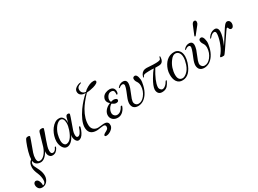

<svg xmlns="http://www.w3.org/2000/svg" viewBox="-123 -1576 3741 2785"><g transform="rotate(-30 1747.0 -183.5)"><path d="M456 -58Q421 10 361 10Q340 10 329 3Q291 -21 291 -74Q291 -84 293 -98Q229 16 154 11Q113 8 88 -13Q63 -34 61 -70Q40 -55 40 -15Q40 4 73 65Q109 132 113 186Q118 242 92 283Q65 329 12 337Q6 338 -5 338Q-55 338 -73 293Q-80 276 -80 257Q-80 224 -56 211Q-49 207 -40 207Q1 207 16 272Q23 297 18 315Q32 318 44.5 307Q57 296 63 275Q65 261 65 248Q65 191 40 131Q9 63 9 14Q9 -65 60 -98Q60 -141 80 -216Q102 -293 125 -349Q143 -390 148 -395Q158 -408 180 -408Q213 -408 213 -392Q213 -386 194 -335Q158 -239 133 -167Q117 -119 117 -77Q117 -28 141 -18Q153 -15 164 -15Q204 -15 244 -61Q279 -102 300 -163L354 -349Q363 -385 370 -393Q380 -409 409 -409Q443 -409 443 -392Q443 -387 426 -338Q382 -220 359 -144Q348 -108 348 -75Q348 -30 370 -23Q380 -21 384 -21Q411 -21 434 -56Q439 -71 445 -78Q451 -85 456 -83Q465 -80 456 -58Z M914 -147Q904 -104 883 -64Q846 8 795 10Q770 11 751 -21Q728 -63 738 -115Q717 -59 679 -24.5Q641 10 602 10Q559 10 531 -38Q507 -79 506 -137Q506 -161 510 -181Q526 -269 574 -333Q633 -410 700 -410Q713 -410 720 -409Q747 -406 767 -379Q788 -351 788 -303Q788 -294 786 -280Q791 -295 802 -339Q810 -374 816 -383Q827 -403 847 -403Q875 -403 875 -384Q875 -377 860 -335Q841 -284 795 -151Q785 -121 785 -87Q785 -49 804 -43Q832 -37 856 -71Q877 -101 891 -147Q896 -161 904 -161Q916 -161 914 -147ZM749 -189Q769 -249 769 -295Q769 -381 713 -383Q679 -383 637 -337Q596 -287 577 -222Q562 -164 562 -121Q562 -72 583 -49Q596 -33 613 -33Q695 -33 749 -189Z M1443 -610Q1445 -593 1424.5 -578.5Q1404 -564 1360 -551Q1296 -534 1243 -531Q1139 -420 1095 -343Q1021 -215 1027 -106Q1033 -25 1113 -10Q1119 -9 1133 -9Q1149 -9 1176 -13Q1209 -18 1225 -18Q1242 -18 1251 -17Q1310 -8 1304 55Q1300 94 1254 126Q1213 153 1178 153Q1153 153 1153 137Q1153 123 1176 109L1211 90Q1235 76 1241 61Q1245 49 1245 39Q1245 5 1208 5Q1190 5 1152 11Q1117 18 1095 18Q958 18 962 -118Q968 -217 1067 -360Q1143 -465 1226 -535Q1183 -533 1155 -551Q1118 -573 1121 -621Q1125 -667 1189 -694Q1216 -705 1232 -705Q1240 -705 1241 -702Q1243 -699 1238.5 -695.5Q1234 -692 1224 -688Q1196 -678 1189 -671Q1166 -654 1166 -622Q1166 -590 1185 -570Q1204 -550 1237 -547L1266 -574Q1344 -629 1405 -629Q1442 -629 1443 -610Z M1629 -339Q1632 -315 1618 -289H1601Q1601 -290 1603 -313Q1606 -368 1555 -370Q1509 -370 1483 -322Q1470 -300 1470 -275Q1470 -256 1480 -240Q1513 -250 1532 -249Q1558 -245 1570 -236.5Q1582 -228 1580 -214Q1577 -185 1534 -186Q1507 -188 1472 -214Q1440 -196 1421 -162Q1402 -128 1402 -94Q1403 -67 1422 -48.5Q1441 -30 1469 -31Q1530 -34 1570 -115H1592Q1580 -66 1542 -28Q1506 8 1458 10Q1406 11 1374 -16.5Q1342 -44 1340 -86Q1338 -130 1368.5 -169.5Q1399 -209 1457 -232Q1418 -264 1418 -305Q1418 -322 1425 -337Q1440 -377 1483 -395Q1516 -409 1549 -409Q1621 -408 1629 -339Z M2015 -305Q2018 -269 2003 -209Q1987 -138 1950 -83Q1887 9 1794 11Q1743 11 1716 -19Q1697 -44 1695 -81Q1694 -124 1720 -186Q1763 -290 1766 -306L1770 -322Q1775 -339 1775 -346Q1775 -377 1746 -377Q1720 -377 1688 -349L1680 -361Q1690 -374 1703 -384Q1731 -406 1762 -409Q1803 -414 1823 -389Q1834 -373 1834 -349Q1834 -323 1820 -275L1784 -183Q1756 -120 1753 -88Q1750 -58 1768 -37Q1786 -16 1815 -16Q1870 -16 1916 -73Q1970 -141 1972 -227Q1973 -257 1960 -285L1939 -320Q1929 -341 1929 -360Q1929 -390 1959 -395Q2004 -401 2015 -305Z M2427 -442Q2423 -369 2377 -353Q2356 -344 2283 -347Q2180 -180 2174 -88Q2172 -63 2188 -43.5Q2204 -24 2222 -25Q2255 -25 2293 -69Q2307 -88 2312 -98Q2319 -110 2326 -111Q2334 -113 2334 -105Q2334 -95 2311 -58Q2289 -22 2265 -8Q2238 10 2193 10Q2152 10 2132 -19Q2115 -45 2117 -81Q2122 -135 2176 -229Q2224 -312 2260 -349Q2232 -353 2169 -351Q2117 -350 2099 -343Q2086 -338 2080 -326Q2076 -316 2073 -310.5Q2070 -305 2067 -307Q2064 -308 2064 -311Q2061 -329 2077 -357Q2108 -410 2173 -408L2279 -402Q2387 -398 2401 -418Q2406 -425 2411 -445Q2414 -459 2421 -459Q2429 -459 2427 -442Z M2725 -177Q2664 7 2541 10Q2476 13 2442 -39Q2415 -82 2415 -151Q2415 -199 2428 -238Q2453 -314 2503 -361Q2559 -411 2636 -409Q2683 -407 2712.5 -371.5Q2742 -336 2742 -275Q2742 -233 2725 -177ZM2692 -159Q2714 -225 2714 -275Q2714 -329 2688 -358Q2668 -379 2639 -381Q2593 -383 2550 -322Q2515 -275 2498 -222Q2480 -165 2480 -114Q2480 -22 2548 -17Q2580 -15 2620 -48Q2668 -88 2692 -159Z M3123 -305Q3126 -269 3111 -209Q3095 -138 3058 -83Q2995 9 2902 11Q2851 11 2824 -19Q2805 -44 2803 -81Q2802 -124 2828 -186Q2871 -290 2874 -306L2878 -322Q2883 -339 2883 -346Q2883 -377 2854 -377Q2828 -377 2796 -349L2788 -361Q2798 -374 2811 -384Q2839 -406 2870 -409Q2911 -414 2931 -389Q2942 -373 2942 -349Q2942 -323 2928 -275L2892 -183Q2864 -120 2861 -88Q2858 -58 2876 -37Q2894 -16 2923 -16Q2978 -16 3024 -73Q3078 -141 3080 -227Q3081 -257 3068 -285L3047 -320Q3037 -341 3037 -360Q3037 -390 3067 -395Q3112 -401 3123 -305ZM3138 -624Q3138 -600 3122 -581L3025 -459Q3017 -449 3010 -451Q2999 -456 3010 -477L3067 -616Q3084 -654 3110 -654Q3138 -654 3138 -624Z M3566 -368Q3568 -356 3568 -349Q3568 -326 3557.5 -307Q3547 -288 3532 -285Q3519 -281 3506.5 -288.5Q3494 -296 3490 -310Q3487 -328 3478 -328Q3474 -328 3466 -325Q3461 -322 3378 -199Q3257 -17 3243 -6Q3241 -4 3235 -1Q3224 -1 3207 0Q3177 0 3177 -11Q3177 -15 3180 -22Q3195 -37 3204 -50Q3228 -82 3246 -119Q3286 -203 3300 -278Q3306 -310 3306 -331Q3306 -369 3278 -369Q3244 -369 3206 -322Q3192 -305 3187 -311Q3184 -315 3195 -335Q3235 -393 3294 -402Q3339 -410 3356 -373Q3363 -358 3363 -333Q3363 -258 3303 -121Q3323 -151 3415 -295Q3454 -358 3470 -377Q3496 -409 3518 -409Q3555 -409 3566 -368Z"/></g></svg>

Font: GFS Solomos
Style: Regular
Weight: 400
Designer: George D. Matthiopoulos
Foundry: George D. Matthiopoulos
Version: Version 1.000